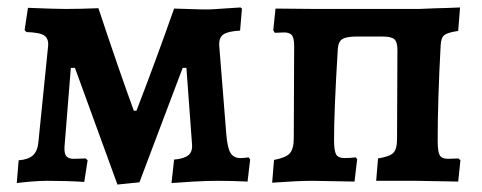

<svg xmlns="http://www.w3.org/2000/svg" viewBox="-20 -485 1292 515"><path d="M181 -303H170L153 -91Q152 -73 158 -66Q164 -59 178 -59L210 -60L215 -55L206 3Q163 0 106 0Q87 0 63.5 2Q40 4 25 6L30 -55Q56 -57 68.5 -68.5Q81 -80 83 -104L109 -361Q111 -381 99 -389.5Q87 -398 51 -399L46 -404L55 -464Q129 -461 156 -461Q194 -461 244 -463Q299 -297 339 -188H346Q400 -328 447 -462L481 -461Q526 -459 548 -460Q573 -462 625 -465L629 -462L624 -403Q591 -401 579 -392.5Q567 -384 568 -363L587 -125Q590 -88 598.5 -74.5Q607 -61 625 -61Q635 -61 647 -63L651 -57L644 2Q602 0 564 0Q535 0 500 2Q465 4 440 6L447 -57Q473 -59 485 -68.5Q497 -78 495 -99L480 -303H470L354 4L295 10Z M715 -56Q747 -62 757.5 -74Q768 -86 768 -115L769 -361Q769 -383 763 -390.5Q757 -398 742 -398L717 -397L713 -404L719 -462L826 -461H1103L1154 -463Q1168 -463 1214 -465L1209 -402Q1181 -398 1172 -391Q1163 -384 1162 -364Q1154 -217 1154 -108Q1154 -78 1159.5 -68.5Q1165 -59 1182 -59L1210 -60L1215 -55L1209 2L1095 0H989L994 -60Q1025 -65 1035 -75Q1045 -85 1045 -113L1046 -351Q1046 -373 1037.5 -380Q1029 -387 1006 -387H937Q909 -387 898 -380Q887 -373 886 -352Q876 -189 876 -110Q876 -81 881.5 -71Q887 -61 904 -61Q920 -61 934 -63L938 -58L931 2L818 0Q780 0 710 5Z"/></svg>

Font: Alegreya
Style: Bold
Weight: 700
Designer: Juan Pablo del Peral
Foundry: Huerta Tipografica
Version: Version 2.008; ttfautohint (v1.8)